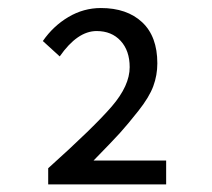

<svg xmlns="http://www.w3.org/2000/svg" viewBox="-20 -910 540 488"><path d="M102.5 -441.4V-482.4Q218.8 -586.9 264.2 -639.6Q309.6 -692.4 309.6 -739.3Q309.6 -781.2 286.6 -806.2Q263.7 -831.1 225.6 -831.1Q176.8 -831.1 131.8 -766.6L88.9 -805.7Q115.2 -843.8 153.8 -866.7Q192.4 -889.6 236.3 -889.6Q302.7 -889.6 341.3 -853.5Q379.9 -817.4 379.9 -749Q379.9 -718.8 369.6 -690.9Q359.4 -663.1 331.5 -627.9Q303.7 -592.8 284.2 -571.3Q264.6 -549.8 217.8 -502H402.3V-441.4Z"/></svg>

Font: Gen Shin Gothic Monospace Regular
Style: Regular
Weight: 400
Designer: [Source Han Sans]
Ryoko NISHIZUKA  (kana & ideographs); Paul D. Hunt (Latin, Greek & Cyrillic); Wenlong ZHANG  (bopomofo
Version: Version 1.002.20150607